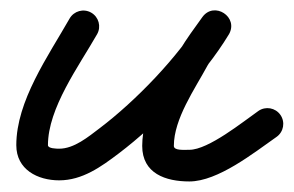

<svg xmlns="http://www.w3.org/2000/svg" viewBox="-20 -312 557 364"><path d="M111.9 -276.8C111.9 -276.8 111.9 -276.8 111.9 -276.8C71.3 -205.5 10.9 -120.7 10.9 -36.7C10.9 9.5 51.4 29.9 92.2 29.9C136.1 29.9 171.7 4.2 205.1 -21.1C279.4 -77.3 365.7 -167 413.7 -246.5C423.6 -263 416.7 -279.1 404.4 -287.1C392.2 -295.1 374.7 -295.1 363.5 -279.4C349 -258.9 333.4 -238.7 321 -216.9C321 -216.9 320.9 -216.7 320.8 -216.6C320.7 -216.4 320.6 -216.3 320.6 -216.3C291 -161.5 249.6 -99.1 249.6 -35.4C249.6 17.1 294.2 32 339 32C393.2 32 461.5 -22.5 504.2 -52.4C517.8 -61.9 521.1 -80.6 511.6 -94.2C502.1 -107.8 483.4 -111.1 469.8 -101.6C440.8 -81.3 375.1 -28 339 -28C328 -28 309.6 -26.3 309.6 -35.4C309.6 -86.7 349.2 -143 373.4 -187.7C373.4 -187.7 373.3 -187.6 373.2 -187.4C373.1 -187.3 373 -187.1 373 -187.1C384.5 -207.2 399.1 -225.8 412.5 -244.6C423.6 -260.3 416 -276.8 403.2 -285.2C390.4 -293.6 372.3 -294 362.3 -277.5C318.3 -204.4 237.1 -120.5 168.9 -68.9C147.5 -52.7 120.6 -30.1 92.2 -30.1C87.5 -30.1 70.9 -30.3 70.9 -36.7C70.9 -107.3 129.4 -186.3 164.1 -247.2C172.3 -261.6 167.2 -279.9 152.8 -288.1C138.4 -296.3 120.1 -291.2 111.9 -276.8Z"/></svg>

Font: FRB American Cursive
Style: Bold Italic
Weight: 700
Italic angle: -25°
Version: Version 2.0;Modular Font Editor K font №1